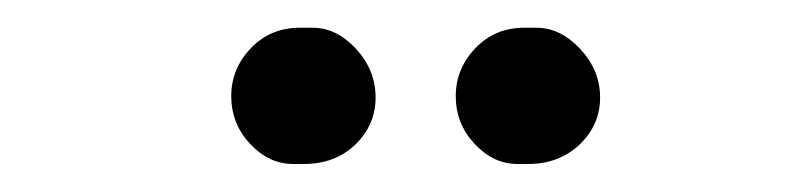

<svg xmlns="http://www.w3.org/2000/svg" viewBox="-20 -720 563 137"><path d="M193.8 -700.2H203.1Q220.2 -700.2 234.1 -685.1Q248 -669.9 248 -650.4Q248 -630.9 233.6 -616.9Q219.2 -603 196.8 -603H189Q171.9 -603 158.4 -617.4Q145 -631.8 145 -651.4Q145 -670.9 158.9 -685.5Q172.9 -700.2 193.8 -700.2ZM354 -700.2H362.8Q379.9 -700.2 394 -685.1Q408.2 -669.9 408.2 -650.4Q408.2 -630.9 393.6 -616.9Q378.9 -603 356.9 -603H349.1Q332 -603 318.6 -617.4Q305.2 -631.8 305.2 -651.4Q305.2 -670.9 319.1 -685.5Q333 -700.2 354 -700.2Z"/></svg>

Font: Allan
Style: Regular
Weight: 400
Designer: Anton Koovit
Foundry: Anton Koovit
Version: Version 1.002